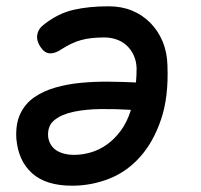

<svg xmlns="http://www.w3.org/2000/svg" viewBox="-20 -580 640 610"><path d="M110 -429Q95 -450 98.5 -470Q102 -490 122 -504Q166 -538 214.5 -549Q263 -560 325 -560Q366 -560 399 -546.5Q432 -533 457 -508Q482 -483 496.5 -448.5Q511 -414 512 -372Q516 -273 492 -201.5Q468 -130 426 -82.5Q384 -35 327.5 -12.5Q271 10 209 10Q126 10 82 -29.5Q38 -69 32 -139Q29 -186 44.5 -218.5Q60 -251 89 -271Q118 -291 156.5 -302Q195 -313 238.5 -317Q282 -321 326.5 -320.5Q371 -320 412 -318Q413 -329 413.5 -340.5Q414 -352 414 -364Q413 -387 404.5 -405Q396 -423 382.5 -435.5Q369 -448 350.5 -454.5Q332 -461 312 -461Q290 -461 271.5 -459Q253 -457 237 -452.5Q221 -448 206.5 -441Q192 -434 176 -424Q156 -410 139 -410.5Q122 -411 110 -429ZM396 -231Q349 -234 301 -233.5Q253 -233 214.5 -225Q176 -217 153 -198.5Q130 -180 133 -145Q135 -131 141.5 -120.5Q148 -110 158 -103Q168 -96 183 -92Q198 -88 216 -88Q241 -88 267.5 -95.5Q294 -103 318.5 -120Q343 -137 363.5 -164.5Q384 -192 396 -231Z"/></svg>

Font: Maple Mono Medium
Style: Italic
Weight: 500
Italic angle: -10°
Monospace: yes
Designer: subframe7536
Version: Version 7.000